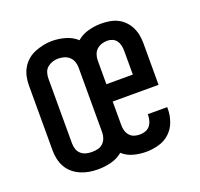

<svg xmlns="http://www.w3.org/2000/svg" viewBox="-101 -652 803 771"><g transform="rotate(-20 300.0 -266.0)"><path d="M194 8Q175 8 156.5 5Q138 2 120.5 -5.5Q103 -13 88.5 -25Q74 -37 64.5 -53.5Q55 -70 51 -88.5Q47 -107 47 -126V-404Q47 -423 51 -441.5Q55 -460 64.5 -476.5Q74 -493 88.5 -505.5Q103 -518 120.5 -525Q138 -532 156.5 -536Q175 -540 194 -540Q223 -540 251 -532Q279 -524 300 -505Q321 -523 348.5 -530.5Q376 -538 404 -538Q422 -538 440 -535Q458 -532 474 -524Q490 -516 502.5 -503Q515 -490 523 -473.5Q531 -457 534 -439.5Q537 -422 537 -404V-228H341V-126Q341 -114 344.5 -102.5Q348 -91 356 -82Q364 -73 375.5 -69.5Q387 -66 399 -66Q411 -66 422.5 -70Q434 -74 441.5 -83Q449 -92 452.5 -104Q456 -116 456 -128Q456 -129 456 -130Q456 -131 456 -132H539Q539 -130 539 -128Q539 -126 539 -124Q539 -97 529.5 -70.5Q520 -44 500 -25.5Q480 -7 453 0.5Q426 8 399 8Q372 8 345.5 1Q319 -6 299 -24Q277 -6 249.5 1Q222 8 194 8ZM341 -302H454V-404Q454 -415 451.5 -426.5Q449 -438 442.5 -447Q436 -456 425.5 -460.5Q415 -465 404 -465Q391 -465 379 -461Q367 -457 358 -448.5Q349 -440 345 -428Q341 -416 341 -404ZM194 -66Q207 -66 219.5 -69Q232 -72 241 -80.5Q250 -89 254.5 -101Q259 -113 259 -126V-404Q259 -417 254.5 -429Q250 -441 240.5 -449.5Q231 -458 218.5 -461.5Q206 -465 193 -465Q181 -465 169 -461Q157 -457 147.5 -449Q138 -441 134 -428.5Q130 -416 130 -404V-126Q130 -113 134 -101Q138 -89 147.5 -80.5Q157 -72 169.5 -69Q182 -66 194 -66Z"/></g></svg>

Font: Iosevka Curly Slab Extended
Style: Regular
Weight: 400
Width: 7
Monospace: yes
Designer: Belleve Invis
Foundry: Belleve Invis
Version: Version 11.1.0; ttfautohint (v1.8.3)